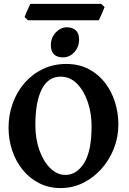

<svg xmlns="http://www.w3.org/2000/svg" viewBox="-20 -962 669 997"><path d="M295.4 14.6Q232.9 14.6 182.9 -11Q132.8 -36.6 97.4 -80.6Q62 -124.5 43.2 -180.9Q24.4 -237.3 24.4 -298.8Q24.4 -365.2 45.9 -425Q67.4 -484.9 107.4 -531Q147.5 -577.1 202.4 -603.5Q257.3 -629.9 323.7 -629.9Q389.6 -629.9 440.2 -603.5Q490.7 -577.1 525.1 -532.5Q559.6 -487.8 577.1 -431.6Q594.7 -375.5 594.7 -315.9Q594.7 -249.5 571 -189.9Q547.4 -130.4 505.9 -84.2Q464.4 -38.1 410.4 -11.7Q356.4 14.6 295.4 14.6ZM319.3 -53.7Q378.4 -53.7 417 -115.7Q455.6 -177.7 455.6 -307.1Q455.6 -374.5 435.5 -433.1Q415.5 -491.7 379.4 -527.8Q343.3 -564 294.9 -564Q230 -564 196.8 -498.3Q163.6 -432.6 163.6 -313Q163.6 -240.2 184.8 -181.4Q206.1 -122.6 241.5 -88.1Q276.9 -53.7 319.3 -53.7ZM390.6 -756.8Q390.6 -718.3 366 -691.2Q341.3 -664.1 307.6 -664.1Q244.1 -664.1 244.1 -727.5Q244.1 -766.6 269.5 -793.5Q294.9 -820.3 327.1 -820.3Q356.4 -820.3 373.5 -804.4Q390.6 -788.6 390.6 -756.8ZM522.9 -925.3Q521 -918.5 514.6 -904.1Q508.3 -889.6 502 -876Q495.6 -862.3 493.2 -856.9H125L107.9 -873.5Q109.9 -880.9 115.7 -894.5Q121.6 -908.2 128.2 -921.9Q134.8 -935.5 137.7 -941.9H505.9Z"/></svg>

Font: Gentium Book Plus
Style: Bold
Weight: 700
Designer: Victor Gaultney, Annie Olsen, Iska Routamaa, Becca Hirsbrunner
Foundry: SIL International
Version: Version 6.101